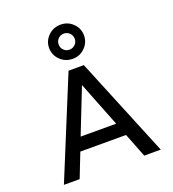

<svg xmlns="http://www.w3.org/2000/svg" viewBox="-162 -955 1051 1168"><g transform="rotate(-20 364.0 -371.5)"><path d="M250 -723Q250 -768 283 -800.5Q316 -833 364 -833Q411 -833 443.5 -800.5Q476 -768 476 -723Q476 -678 443.5 -645Q411 -612 364 -612Q316 -612 283 -644.5Q250 -677 250 -723ZM312 -723Q312 -701 327 -686Q342 -671 364 -671Q385 -671 400.5 -686Q416 -701 416 -723Q416 -745 400.5 -760Q385 -775 364 -775Q342 -775 327 -760Q312 -745 312 -723ZM509 -66H213L152 90H50L314 -553H413L677 90H570ZM476 -151 361 -443 246 -151Z"/></g></svg>

Font: Gmarket Sans TTF Medium
Style: Regular
Weight: 500
Designer: Creative Director : Sungho Lee; Art Director : Kiwoong Choi; Project Manager : Sori Yang, Jongwook Yoon; Font Designer :
Foundry: Sandoll Inc.
Version: Version 1.000;hotconv 1.0.109;makeotfexe 2.5.65596